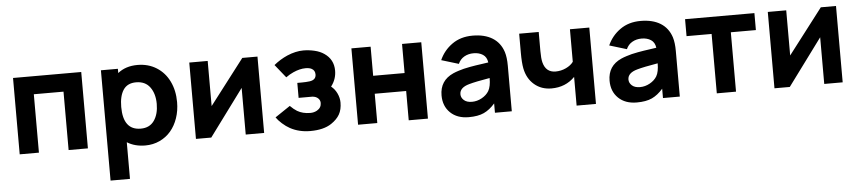

<svg xmlns="http://www.w3.org/2000/svg" viewBox="-46 -869 6300 1409"><g transform="rotate(-5 3104.0 -164.0)"><path d="M575.2 -562.5V0H433.1V-430.2H214.4V0H72.8V-562.5Z M990.2 -578.1Q1069.8 -578.1 1130.6 -539.8Q1191.4 -501.5 1224.1 -434.1Q1256.8 -366.7 1256.8 -281.2Q1256.8 -218.3 1238 -163.6Q1219.2 -108.9 1185.5 -69.3Q1151.9 -29.8 1103.3 -7.1Q1054.7 15.6 997.6 15.6Q919.9 15.6 863.3 -20V250H720.2V-562.5H845.2V-531.2Q903.3 -578.1 990.2 -578.1ZM974.6 -110.4Q1040 -110.4 1073.5 -158Q1106.9 -205.6 1106.9 -281.2Q1106.9 -356 1072 -404.1Q1037.1 -452.1 969.2 -452.1Q905.3 -452.1 875.2 -407Q845.2 -361.8 845.2 -281.2Q845.2 -110.4 974.6 -110.4Z M1873.5 -562.5V0H1737.8V-343.8L1483.9 0H1371.1V-562.5H1506.8V-230L1761.7 -562.5Z M1992.7 -489.7Q2039.1 -527.8 2092.8 -551.3Q2155.8 -578.1 2212.4 -578.1Q2252.9 -578.1 2293.9 -568.6Q2335 -559.1 2364.7 -538.6Q2432.1 -492.7 2432.1 -410.6Q2432.1 -347.2 2392.6 -295.9Q2419.4 -274.9 2435.3 -241.5Q2451.2 -208 2451.2 -173.8Q2451.2 -122.1 2431.2 -86.7Q2411.1 -51.3 2368.7 -22.9Q2311.5 15.6 2212.4 15.6Q2129.9 15.6 2064.5 -20Q2037.1 -34.7 2009 -59.8Q1981 -85 1966.8 -106.4L2078.1 -181.2Q2104.5 -154.8 2127.9 -140.6Q2168.5 -116.7 2224.1 -116.7Q2251.5 -116.7 2273.9 -129.4Q2306.2 -147.9 2306.2 -183.1Q2306.2 -203.6 2290.8 -218Q2275.4 -232.4 2249 -234.4H2181.2H2147.9V-344.7H2181.2Q2210.9 -344.7 2238.3 -348.1Q2286.6 -354.5 2286.6 -395Q2286.6 -424.3 2262.7 -437.5Q2246.1 -446.8 2217.8 -446.8Q2174.8 -446.8 2126 -424.8Q2098.6 -412.6 2070.8 -392.6Z M2938.5 -562.5H3080.1V0H2938.5V-215.8H2707V0H2565.4V-562.5H2707V-348.1H2938.5Z M3697.8 0H3573.7V-68.8Q3535.2 -24.4 3491.9 -4.4Q3448.7 15.6 3379.9 15.6Q3294.9 15.6 3244.6 -33Q3194.3 -81.5 3194.3 -160.6Q3194.3 -270.5 3295.4 -315.4Q3313 -323.2 3335 -330.1Q3356.9 -336.9 3373.8 -341.3Q3390.6 -345.7 3420.4 -351.1Q3450.2 -356.4 3463.4 -358.4Q3476.6 -360.4 3512.5 -365.5Q3548.3 -370.6 3557.1 -372.1Q3551.8 -412.1 3523.7 -430.4Q3495.6 -448.7 3455.1 -448.7Q3416.5 -448.7 3386.2 -431.4Q3356 -414.1 3341.3 -380.4L3214.4 -418.9Q3245.1 -488.8 3307.9 -533.4Q3370.6 -578.1 3459 -578.1Q3547.4 -578.1 3605 -542.5Q3662.6 -506.8 3685.1 -437.5Q3697.8 -397.5 3697.8 -335.4ZM3538.1 -162.6Q3557.1 -195.3 3557.1 -257.3Q3450.7 -239.3 3404.8 -226.1Q3333 -206.5 3333 -157.2Q3333 -132.3 3353.8 -113.5Q3374.5 -94.7 3413.1 -94.7Q3451.2 -94.7 3485.8 -114Q3520.5 -133.3 3538.1 -162.6Z M4175.3 -562.5H4317.9V0H4175.3V-211.4Q4106.9 -141.6 4003.4 -141.6Q3928.7 -141.6 3876.7 -186Q3824.7 -230.5 3809.6 -306.2Q3801.3 -348.6 3801.3 -421.9V-562.5H3945.3V-421.9Q3945.3 -367.2 3952.6 -338.4Q3972.2 -262.7 4043.9 -262.7Q4084 -262.7 4120.4 -279.8Q4156.7 -296.9 4175.3 -322.8Z M4935.5 0H4811.5V-68.8Q4772.9 -24.4 4729.7 -4.4Q4686.5 15.6 4617.7 15.6Q4532.7 15.6 4482.4 -33Q4432.1 -81.5 4432.1 -160.6Q4432.1 -270.5 4533.2 -315.4Q4550.8 -323.2 4572.8 -330.1Q4594.7 -336.9 4611.6 -341.3Q4628.4 -345.7 4658.2 -351.1Q4688 -356.4 4701.2 -358.4Q4714.4 -360.4 4750.2 -365.5Q4786.1 -370.6 4794.9 -372.1Q4789.6 -412.1 4761.5 -430.4Q4733.4 -448.7 4692.9 -448.7Q4654.3 -448.7 4624 -431.4Q4593.8 -414.1 4579.1 -380.4L4452.1 -418.9Q4482.9 -488.8 4545.7 -533.4Q4608.4 -578.1 4696.8 -578.1Q4785.2 -578.1 4842.8 -542.5Q4900.4 -506.8 4922.9 -437.5Q4935.5 -397.5 4935.5 -335.4ZM4775.9 -162.6Q4794.9 -195.3 4794.9 -257.3Q4688.5 -239.3 4642.6 -226.1Q4570.8 -206.5 4570.8 -157.2Q4570.8 -132.3 4591.6 -113.5Q4612.3 -94.7 4650.9 -94.7Q4689 -94.7 4723.6 -114Q4758.3 -133.3 4775.9 -162.6Z M5534.2 -562.5V-437.5H5349.6V0H5208V-437.5H5023.4V-562.5Z M6135.3 -562.5V0H5999.5V-343.8L5745.6 0H5632.8V-562.5H5768.6V-230L6023.4 -562.5Z"/></g></svg>

Font: Manrope3 ExtraBold
Style: Bold
Weight: 800
Width: 4
Designer: Mikhail Sharanda
Foundry: Mikhail Sharanda
Version: Version 3.000;PS 003.000;hotconv 1.0.88;makeotf.lib2.5.64775